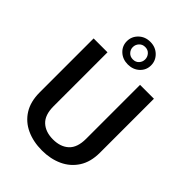

<svg xmlns="http://www.w3.org/2000/svg" viewBox="-271 -1066 1195 1195"><g transform="rotate(45 327.0 -468.0)"><path d="M471.2 -710.9H593.3V-235.8Q593.3 -154.8 558.1 -100.1Q522.9 -45.4 462.9 -17.8Q402.8 9.8 328.1 9.8Q251.5 9.8 191.4 -17.8Q131.3 -45.4 96.9 -100.1Q62.5 -154.8 62.5 -235.8V-710.9H184.6V-235.8Q184.6 -159.2 223.4 -123.3Q262.2 -87.4 328.1 -87.4Q394 -87.4 432.6 -123.3Q471.2 -159.2 471.2 -235.8ZM220.7 -845.2Q220.7 -886.7 251.2 -916.3Q281.7 -945.8 327.6 -945.8Q373 -945.8 403.6 -916.3Q434.1 -886.7 434.1 -845.2Q434.1 -803.2 403.6 -774.9Q373 -746.6 327.6 -746.6Q281.7 -746.6 251.2 -774.9Q220.7 -803.2 220.7 -845.2ZM272.9 -845.2Q272.9 -823.7 288.1 -807.4Q303.2 -791 327.6 -791Q352.1 -791 366.9 -807.1Q381.8 -823.2 381.8 -845.2Q381.8 -867.2 366.9 -883.8Q352.1 -900.4 327.6 -900.4Q303.2 -900.4 288.1 -883.8Q272.9 -867.2 272.9 -845.2Z"/></g></svg>

Font: Vazirmatn UI Medium
Style: Regular
Weight: 500
Designer: Saber Rastikerdar
Foundry: Saber Rastikerdar
Version: Version 33.003